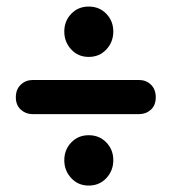

<svg xmlns="http://www.w3.org/2000/svg" viewBox="-20 -639 525 588"><path d="M251.6 -464.7Q219.3 -464.7 198.1 -487.6Q176.9 -510.5 176.9 -542.4Q176.9 -574.4 198.1 -596.6Q219.3 -618.9 251.6 -618.9Q284.5 -618.9 305.8 -596.6Q327 -574.4 327 -542.4Q327 -510.5 305.8 -487.6Q284.5 -464.7 251.6 -464.7ZM28.5 -341Q28.5 -365.5 43.8 -379.8Q59 -394 80 -394H406Q427.5 -394 442.2 -379.8Q457 -365.5 457 -341Q457 -316.5 442 -303Q427 -289.5 406 -289.5H79Q59 -289.5 43.8 -303.2Q28.5 -317 28.5 -341ZM251.6 -70.7Q219.3 -70.7 198.1 -93.6Q176.9 -116.5 176.9 -148.4Q176.9 -180.4 198.1 -202.6Q219.3 -224.9 251.6 -224.9Q284.5 -224.9 305.8 -202.6Q327 -180.4 327 -148.4Q327 -116.5 305.8 -93.6Q284.5 -70.7 251.6 -70.7Z"/></svg>

Font: Fraunces 144pt S100
Style: Bold
Weight: 700
Version: Version 1.000; ttfautohint (v1.8.3)